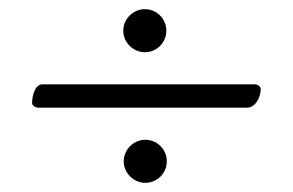

<svg xmlns="http://www.w3.org/2000/svg" viewBox="-20 -466 639 419"><path d="M296 -352C322 -352 343 -373 343 -399C343 -425 322 -446 296 -446C271 -446 249 -425 249 -399C249 -373 271 -352 296 -352ZM64 -231H519C537 -231 549 -253 549 -272C549 -277 542 -282 537 -282H73C53 -282 50 -249 50 -241C50 -236 57 -231 64 -231ZM297 -67C323 -67 344 -88 344 -114C344 -140 323 -161 297 -161C272 -161 250 -140 250 -114C250 -88 272 -67 297 -67Z"/></svg>

Font: Garamond-Math
Style: Regular
Weight: 400
Version: Version 2019-08-16